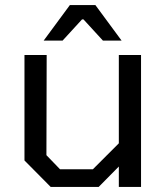

<svg xmlns="http://www.w3.org/2000/svg" viewBox="-20 -741 660 761"><path d="M153 -580 257 -721H358L462 -580H388L311 -664H305L228 -580ZM181 0 77 -105V-523H165L164 -126L218 -70H348L451 -173V-523H539V0H451V-81L371 0Z"/></svg>

Font: Tomorrow
Style: Regular
Weight: 400
Designer: Tony de Marco, Monica Rizzolli
Foundry: Just in Type
Version: Version 2.002